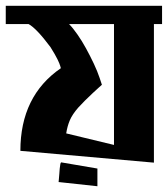

<svg xmlns="http://www.w3.org/2000/svg" viewBox="-21 -564 583 667"><path d="M542 -480.5H513.7V1L49.8 -40Q49.8 -230.5 190.4 -327.1L188.5 -334Q186.5 -341.8 178.7 -357.9Q170.9 -374 154.3 -400.4Q105.5 -465.8 78.1 -480.5H-1V-543.9H542ZM375 -480.5H218.8Q232.4 -466.8 248 -444.3Q263.7 -421.9 277.8 -396Q292 -370.1 304.7 -343.3Q317.4 -316.4 325.2 -293L333 -269.5Q333 -269.5 323.7 -261.2Q314.5 -252.9 301.3 -240.7Q288.1 -228.5 274.4 -214.8Q260.7 -201.2 251 -190.4Q230.5 -167 221.7 -146.5Q212.9 -126 209 -100.6L375 -60.5ZM182.6 68.4 183.6 57.6Q184.6 49.8 185.1 40Q185.5 30.3 186.5 21.5Q187.5 12.7 188.5 6.8Q189.5 1 191.4 0L317.4 21.5V83Z"/></svg>

Font: Shorif Bongobondhu ANSI V2
Style: Regular
Weight: 400
Designer: Shorif Uddin Shishir, Shorif art & Design, e-mail : shorifart@gmail.com, facebook : Shorif2001
Foundry: Lipighor Font Foundry
Version: Designed By Shorif Uddin Shishir | Build By Niladri Shekhar 